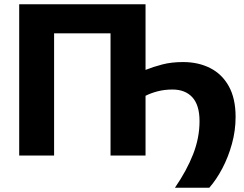

<svg xmlns="http://www.w3.org/2000/svg" viewBox="-20 -733 1152 905"><path d="M804.5 152Q860.5 70.5 890.5 -6.5Q920.5 -83.5 920.5 -162Q920.5 -237 887 -274Q853.5 -311 793 -311Q756 -311 723.8 -302.8Q691.5 -294.5 666 -281.5V0H501V-576H235V0H70.5V-713H666V-403.5Q702 -418 745 -429.2Q788 -440.5 843 -440.5Q915 -440.5 971 -412Q1027 -383.5 1058.8 -326Q1090.5 -268.5 1090.5 -182Q1090.5 -117 1073.2 -54.8Q1056 7.5 1027.8 61Q999.5 114.5 966.5 152Z"/></svg>

Font: Commissioner
Style: Bold
Weight: 700
Designer: Kostas Bartsokas
Foundry: Kostas Bartsokas
Version: Version 1.000; ttfautohint (v1.8.3)